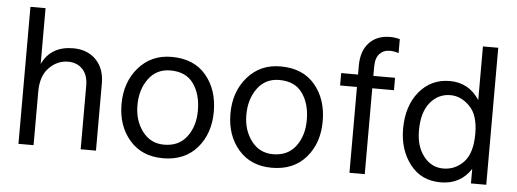

<svg xmlns="http://www.w3.org/2000/svg" viewBox="-48 -846 2657 987"><g transform="rotate(5 1280.0 -352.5)"><path d="M473 0H394V-328Q394 -383 365.5 -413Q337 -443 291 -443Q235 -443 193 -400Q151 -357 151 -277V0H73V-707H151V-419Q196 -514 311 -514Q384 -514 428.5 -469Q473 -424 473 -347Z M1059 -252Q1059 -139 995 -65Q931 9 819 9Q710 9 646.5 -64.5Q583 -138 583 -250Q583 -363 648.5 -438.5Q714 -514 819 -514Q934 -514 996.5 -440Q1059 -366 1059 -252ZM665 -251Q665 -172 707 -116.5Q749 -61 819 -61Q895 -61 936 -115.5Q977 -170 977 -251Q977 -335 938 -389.5Q899 -444 819 -444Q747 -444 706 -388Q665 -332 665 -251Z M1621 -252Q1621 -139 1557 -65Q1493 9 1381 9Q1272 9 1208.5 -64.5Q1145 -138 1145 -250Q1145 -363 1210.5 -438.5Q1276 -514 1381 -514Q1496 -514 1558.5 -440Q1621 -366 1621 -252ZM1227 -251Q1227 -172 1269 -116.5Q1311 -61 1381 -61Q1457 -61 1498 -115.5Q1539 -170 1539 -251Q1539 -335 1500 -389.5Q1461 -444 1381 -444Q1309 -444 1268 -388Q1227 -332 1227 -251Z M1972 -443H1860V0H1781V-443H1694V-507H1781V-554Q1781 -628 1820.5 -671Q1860 -714 1930 -714Q1954 -714 1979 -707V-635Q1955 -643 1933 -643Q1901 -643 1880.5 -621Q1860 -599 1860 -553V-507H1972Z M2118 -248Q2118 -166 2158 -115Q2198 -64 2259 -64Q2321 -64 2364.5 -110Q2408 -156 2408 -257Q2408 -353 2363 -398Q2318 -443 2264 -443Q2201 -443 2159.5 -392.5Q2118 -342 2118 -248ZM2487 0H2408V-75Q2354 8 2252 8Q2151 8 2093.5 -67Q2036 -142 2036 -249Q2036 -368 2097 -441.5Q2158 -515 2254 -515Q2353 -515 2408 -430V-707H2487Z"/></g></svg>

Font: Hind Siliguri
Style: Regular
Weight: 400
Designer: Jyotish Sonowal
Foundry: Indian Type Foundry
Version: Version 1.001;PS 1.0;hotconv 1.0.86;makeotf.lib2.5.63406; tt